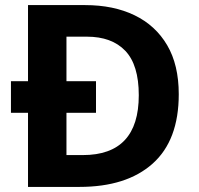

<svg xmlns="http://www.w3.org/2000/svg" viewBox="-20 -734 780 754"><path d="M314 -714Q426 -714 508.5 -674Q591 -634 636.5 -556.5Q682 -479 682 -364Q682 -183 579.5 -91.5Q477 0 292 0H90V-291H23V-415H90V-714ZM321 -590H241V-415H357V-291H241V-125H305Q525 -125 525 -360Q525 -479 472 -534.5Q419 -590 321 -590Z"/></svg>

Font: Noto Sans Gujarati UI
Style: Bold
Weight: 700
Designer: Jelle Bosma - Monotype Design Team, Universal Thirst
Foundry: Monotype Imaging Inc.
Version: Version 2.106; ttfautohint (v1.8.4.7-5d5b)